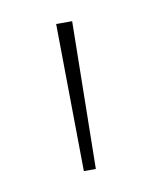

<svg xmlns="http://www.w3.org/2000/svg" viewBox="-44 -888 266 331"><g transform="rotate(-10 89.0 -722.0)"><path d="M78 -593 75 -851H103L99 -593Z"/></g></svg>

Font: Noto Sans Tamil UI ExtraCondensed Thin
Style: Regular
Weight: 100
Width: 2
Designer: Jelle Bosma - Monotype Design Team
Foundry: Monotype Imaging Inc.
Version: Version 2.004; ttfautohint (v1.8.4.7-5d5b)